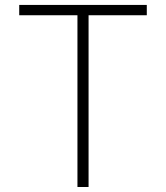

<svg xmlns="http://www.w3.org/2000/svg" viewBox="-20 -747 663 767"><path d="M56.8 -686.1V-727.3H566.4V-686.1H333.8V0H289.4V-686.1Z"/></svg>

Font: Inter Extra Light BETA
Style: Regular
Weight: 200
Designer: Rasmus Andersson
Foundry: rsms
Version: Version 3.011;git-f93a4a705